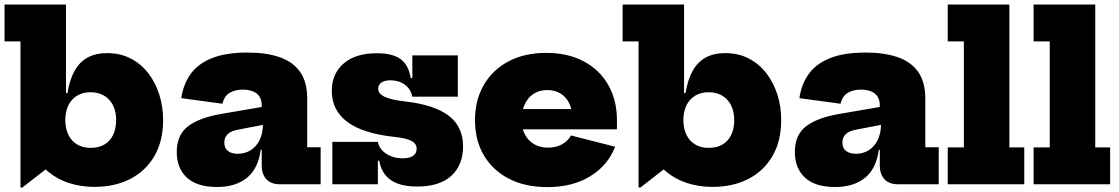

<svg xmlns="http://www.w3.org/2000/svg" viewBox="-22 -810 4918 844"><path d="M68 14.5V-628H-2V-790H268V-347.5L265 -309V-231.5L268 -135L76 14.5ZM393 11.5Q334.5 11.5 283 -4.8Q231.5 -21 190.8 -54.5Q150 -88 125 -140L265 -282.5Q265 -245.5 278.2 -218Q291.5 -190.5 316.5 -175.2Q341.5 -160 376.5 -160Q412.5 -160 437.5 -175Q462.5 -190 475.5 -217.5Q488.5 -245 488.5 -282.5Q488.5 -319.5 474.8 -347Q461 -374.5 435.8 -389.5Q410.5 -404.5 376.5 -404.5Q342 -404.5 317 -389.5Q292 -374.5 278.5 -347Q265 -319.5 265 -282.5L251 -401H274.5Q284 -459.5 305.8 -498.5Q327.5 -537.5 363 -557Q398.5 -576.5 449 -576.5Q507.5 -576.5 553.2 -552.5Q599 -528.5 630.5 -487.2Q662 -446 678.5 -393.2Q695 -340.5 695 -282Q695 -190 656.8 -124.2Q618.5 -58.5 550.8 -23.5Q483 11.5 393 11.5Z M1208 0Q1170 0 1149.2 -21.8Q1128.5 -43.5 1128.5 -83.5V-191L1141 -211L1134 -269L1128.5 -298.5V-346Q1128.5 -371 1118 -386.2Q1107.5 -401.5 1088.8 -408.8Q1070 -416 1046 -416Q1011.5 -416 987.5 -401.8Q963.5 -387.5 956 -354L775 -378.5Q783.5 -439.5 816 -484.8Q848.5 -530 909.8 -554.5Q971 -579 1066.5 -579Q1147.5 -579 1206.2 -559Q1265 -539 1296.8 -494.5Q1328.5 -450 1328.5 -376.5V-162.5H1387.5V0ZM932.5 12Q844 12 799.5 -29.2Q755 -70.5 755 -142Q755 -218 805.8 -256Q856.5 -294 958 -310.5L1156.5 -344.5V-265.5L1027 -240.5Q994 -235 979 -220.5Q964 -206 964 -183.5Q964 -159 980 -146.5Q996 -134 1023.5 -134Q1053.5 -134 1078.5 -148.8Q1103.5 -163.5 1118.8 -193.5Q1134 -223.5 1134 -269L1158 -151.5H1124Q1113 -68 1063 -28Q1013 12 932.5 12Z M1811.5 10Q1761 10 1726.5 -2.8Q1692 -15.5 1671.8 -40.8Q1651.5 -66 1645 -103.5H1622L1639 -186.5Q1645 -154.5 1675.8 -134.2Q1706.5 -114 1748.5 -114Q1778.5 -114 1794 -124.8Q1809.5 -135.5 1809.5 -156Q1809.5 -178 1787.5 -190.2Q1765.5 -202.5 1709.5 -208.5Q1570.5 -224 1503.5 -275Q1436.5 -326 1436.5 -410.5Q1436.5 -486 1488.8 -531Q1541 -576 1634 -576Q1680 -576 1711.2 -564.8Q1742.5 -553.5 1760 -529Q1777.5 -504.5 1783.5 -466.5H1806.5L1790.5 -385Q1784 -418.5 1757.5 -437.8Q1731 -457 1695 -457Q1668.5 -457 1654.5 -447Q1640.5 -437 1640.5 -420Q1640.5 -398 1668.8 -384.5Q1697 -371 1756 -364.5Q1888 -349.5 1950.8 -301.2Q2013.5 -253 2013.5 -167Q2013.5 -84 1961.8 -37Q1910 10 1811.5 10ZM1439 0V-186.5H1639V0ZM1790.5 -385V-566.5H1990.5V-385Z M2384.5 12.5Q2286.5 12.5 2215 -24.5Q2143.5 -61.5 2104.8 -127.5Q2066 -193.5 2066 -281.5Q2066 -369.5 2104.5 -436.2Q2143 -503 2213.2 -540.2Q2283.5 -577.5 2379 -577.5Q2474.5 -577.5 2544.2 -540.2Q2614 -503 2652 -436.2Q2690 -369.5 2690 -281.5Q2690 -269.5 2690 -259.8Q2690 -250 2689.5 -241.5H2492.5Q2493.5 -252 2493.8 -263.2Q2494 -274.5 2494 -287.5Q2494 -326.5 2480.8 -354.8Q2467.5 -383 2442.8 -398.5Q2418 -414 2383.5 -414Q2349.5 -414 2324.2 -398Q2299 -382 2285 -352.2Q2271 -322.5 2271 -281.5Q2271 -246 2285.2 -219Q2299.5 -192 2325.5 -176.5Q2351.5 -161 2387.5 -161Q2422.5 -161 2448.5 -175.5Q2474.5 -190 2488 -214.5L2682 -165Q2650 -82.5 2572.2 -35Q2494.5 12.5 2384.5 12.5ZM2193.5 -241.5V-330.5H2546L2552 -241.5Z M2785 14.5V-628H2715V-790H2985V-347.5L2982 -309V-231.5L2985 -135L2793 14.5ZM3110 11.5Q3051.5 11.5 3000 -4.8Q2948.5 -21 2907.8 -54.5Q2867 -88 2842 -140L2982 -282.5Q2982 -245.5 2995.2 -218Q3008.5 -190.5 3033.5 -175.2Q3058.5 -160 3093.5 -160Q3129.5 -160 3154.5 -175Q3179.5 -190 3192.5 -217.5Q3205.5 -245 3205.5 -282.5Q3205.5 -319.5 3191.8 -347Q3178 -374.5 3152.8 -389.5Q3127.5 -404.5 3093.5 -404.5Q3059 -404.5 3034 -389.5Q3009 -374.5 2995.5 -347Q2982 -319.5 2982 -282.5L2968 -401H2991.5Q3001 -459.5 3022.8 -498.5Q3044.5 -537.5 3080 -557Q3115.5 -576.5 3166 -576.5Q3224.5 -576.5 3270.2 -552.5Q3316 -528.5 3347.5 -487.2Q3379 -446 3395.5 -393.2Q3412 -340.5 3412 -282Q3412 -190 3373.8 -124.2Q3335.5 -58.5 3267.8 -23.5Q3200 11.5 3110 11.5Z M3925 0Q3887 0 3866.2 -21.8Q3845.5 -43.5 3845.5 -83.5V-191L3858 -211L3851 -269L3845.5 -298.5V-346Q3845.5 -371 3835 -386.2Q3824.5 -401.5 3805.8 -408.8Q3787 -416 3763 -416Q3728.5 -416 3704.5 -401.8Q3680.5 -387.5 3673 -354L3492 -378.5Q3500.5 -439.5 3533 -484.8Q3565.5 -530 3626.8 -554.5Q3688 -579 3783.5 -579Q3864.5 -579 3923.2 -559Q3982 -539 4013.8 -494.5Q4045.5 -450 4045.5 -376.5V-162.5H4104.5V0ZM3649.5 12Q3561 12 3516.5 -29.2Q3472 -70.5 3472 -142Q3472 -218 3522.8 -256Q3573.5 -294 3675 -310.5L3873.5 -344.5V-265.5L3744 -240.5Q3711 -235 3696 -220.5Q3681 -206 3681 -183.5Q3681 -159 3697 -146.5Q3713 -134 3740.5 -134Q3770.5 -134 3795.5 -148.8Q3820.5 -163.5 3835.8 -193.5Q3851 -223.5 3851 -269L3875 -151.5H3841Q3830 -68 3780 -28Q3730 12 3649.5 12Z M4415 -162H4480.5V0H4144V-162H4215V-628H4144V-790H4415Z M4792.5 -162H4858V0H4521.5V-162H4592.5V-628H4521.5V-790H4792.5Z"/></svg>

Font: Hepta Slab ExtraLight ExtraBold
Style: Regular
Weight: 800
Version: Version 1.102